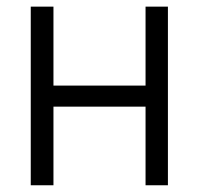

<svg xmlns="http://www.w3.org/2000/svg" viewBox="-20 -550 591 570"><path d="M138.7 -295.9H412.1V-530.3H478.5V0H412.1V-233.4H138.7V0H71.3V-530.3H138.7Z"/></svg>

Font: Pretendard JP Light
Style: Regular
Weight: 300
Designer: Base glyphs from Inter by Rasmus Andersson; Hangeul glyphs from Noto Sans CJK(Source Han Sans) by Jang Soo-young and Kan
Foundry: Kil Hyung-jin
Version: Version 1.309